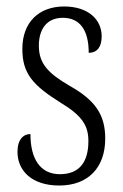

<svg xmlns="http://www.w3.org/2000/svg" viewBox="-20 -563 380 593"><path d="M163 10C252 10 305 -45 305 -135C305 -208 275 -253 195 -298C128 -337 100 -367 100 -422C100 -471 123 -508 174 -508C226 -508 254 -471 254 -400C281 -400 294 -419 294 -451C294 -503 252 -543 178 -543C100 -543 49 -494 49 -412C49 -336 81 -300 167 -246C235 -205 253 -174 253 -127C253 -60 223 -25 165 -25C103 -25 74 -74 74 -149C53 -149 34 -133 34 -94C34 -36 78 10 163 10Z"/></svg>

Font: Noto Serif Bengali ExtraCondensed Light
Style: Regular
Weight: 300
Width: 2
Designer: Juan Bruce, Universal Thirst, Indian Type Foundry and the Monotype Design Team.
Foundry: Monotype Imaging Inc.
Version: Version 2.003